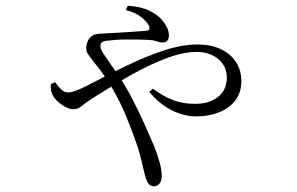

<svg xmlns="http://www.w3.org/2000/svg" viewBox="-20 -586 1040 673"><path d="M519 67Q509 67 502.5 60Q496 53 491 38Q487 26 480.5 -3.5Q474 -33 463 -70Q448 -115 423 -176.5Q398 -238 361 -297Q343 -325 330.5 -341.5Q318 -358 307 -371Q297 -385 288 -397Q279 -409 284 -431Q288 -446 295 -453.5Q302 -461 311.5 -464.5Q321 -468 330.5 -468Q340 -468 349 -469Q394 -471 435.5 -474Q477 -477 493 -478Q509 -480 502 -496Q495 -510 476 -525.5Q457 -541 421 -551L428 -566Q474 -563 503.5 -548.5Q533 -534 547 -517Q558 -504 565 -490.5Q572 -477 572 -462Q572 -450 566.5 -443.5Q561 -437 550 -437Q540 -437 529.5 -441Q519 -445 504 -446Q489 -447 464 -447.5Q439 -448 412 -447.5Q385 -447 363 -444Q346 -443 339 -439Q332 -435 332 -423Q332 -414 343.5 -396.5Q355 -379 369.5 -358.5Q384 -338 396 -321Q424 -278 446.5 -234Q469 -190 487.5 -148.5Q506 -107 521 -72Q532 -45 539.5 -17Q547 11 547 30Q547 47 539.5 57Q532 67 519 67ZM667 -178Q627 -178 584 -198.5Q541 -219 503 -264L516 -275Q554 -247 588 -234.5Q622 -222 664 -222Q714 -222 744.5 -246.5Q775 -271 775 -314Q775 -354 745 -379Q715 -404 669 -404Q630 -404 585.5 -389.5Q541 -375 493.5 -351.5Q446 -328 398.5 -299.5Q351 -271 305 -242Q277 -224 265 -213.5Q253 -203 236 -203Q221 -203 199.5 -217Q178 -231 168 -247Q162 -256 159.5 -266Q157 -276 158 -291L173 -298Q182 -285 193.5 -273.5Q205 -262 218 -262Q230 -262 247 -268.5Q264 -275 284 -285Q356 -323 424.5 -356Q493 -389 555.5 -409.5Q618 -430 674 -430Q720 -430 754.5 -413.5Q789 -397 807.5 -368Q826 -339 826 -302Q826 -261 804.5 -233.5Q783 -206 747 -192Q711 -178 667 -178Z"/></svg>

Font: Noto Serif JP ExtraLight Light
Style: Regular
Weight: 300
Version: Version 2.003-H1;hotconv 1.1.1;makeotfexe 2.6.0